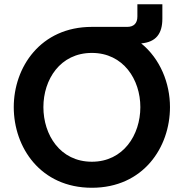

<svg xmlns="http://www.w3.org/2000/svg" viewBox="-20 -877 868 907"><path d="M414 10C657 10 783 -181 783 -371C783 -484 737 -599 647 -672C717 -678 747 -718 747 -789V-857H629V-799C629 -767 612 -750 581 -750H414C171 -750 45 -559 45 -371C45 -181 171 10 414 10ZM414 -113C264 -113 185 -240 185 -371C185 -501 264 -627 414 -627C563 -627 643 -501 643 -371C643 -240 563 -113 414 -113Z"/></svg>

Font: Be Vietnam Pro SemiBold
Style: Regular
Weight: 600
Designer: Lam Bao, Tony Le, Vietanh Nguyen
Foundry: Yellow Type Foundry
Version: Version 1.002